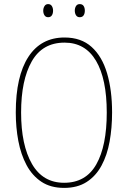

<svg xmlns="http://www.w3.org/2000/svg" viewBox="-20 -907 624 937"><path d="M527 -358Q527 -283 515 -216.5Q503 -150 475.5 -99Q448 -48 403 -19Q358 10 293 10Q227 10 182 -20Q137 -50 109.5 -101.5Q82 -153 69.5 -219Q57 -285 57 -358Q57 -535 118.5 -629.5Q180 -724 295 -724Q376 -724 427 -678Q478 -632 502.5 -549.5Q527 -467 527 -358ZM83 -358Q83 -199 136 -107Q189 -15 293 -15Q399 -15 450 -105Q501 -195 501 -358Q501 -522 448.5 -610.5Q396 -699 295 -699Q187 -699 135 -607.5Q83 -516 83 -358ZM191 -855Q191 -867 197 -877Q203 -887 215 -887Q227 -887 233 -877.5Q239 -868 239 -855Q239 -841 233 -832Q227 -823 215 -823Q203 -823 197 -832.5Q191 -842 191 -855ZM345 -855Q345 -868 351 -877.5Q357 -887 369 -887Q382 -887 388 -878Q394 -869 394 -855Q394 -841 388 -832Q382 -823 369 -823Q357 -823 351 -832.5Q345 -842 345 -855Z"/></svg>

Font: Noto Sans Lao Looped Condensed Thin
Style: Regular
Weight: 100
Width: 3
Designer: Mark Frömberg, Ben Mitchell
Foundry: The Fontpad Ltd
Version: Version 1.002; ttfautohint (v1.8.4.7-5d5b)